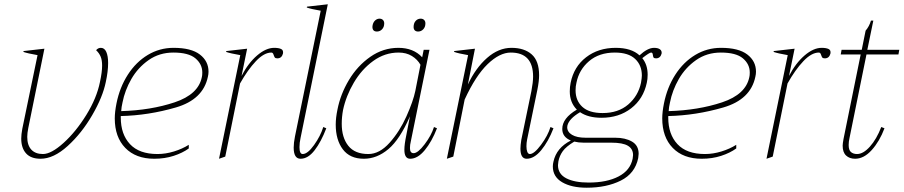

<svg xmlns="http://www.w3.org/2000/svg" viewBox="-20 -730 4212 895"><path d="M79 -84Q79 -103 84 -130L155 -473Q109 -481 89 -488L90 -492L187 -503L112 -134Q107 -109 107 -92Q107 -53 126 -32.5Q145 -12 180 -12Q219 -12 276.5 -64Q334 -116 382.5 -194.5Q431 -273 446 -348Q456 -394 456 -424Q456 -450 449 -466.5Q442 -483 428 -496Q437 -507 450 -507Q467 -507 475.5 -488Q484 -469 484 -436Q484 -397 473 -347Q459 -278 410 -193.5Q361 -109 295.5 -49.5Q230 10 169 10Q124 10 101.5 -15Q79 -40 79 -84Z M952 -396Q952 -384 949 -372Q927 -266 799.5 -229Q672 -192 543 -189V-182Q543 -104 586 -58Q629 -12 714 -12Q752 -12 791 -24Q830 -36 860 -55V-38Q831 -17 789.5 -3.5Q748 10 699 10Q613 10 564 -40.5Q515 -91 515 -178Q515 -208 523 -248Q538 -323 576 -382Q614 -441 669 -474Q724 -507 789 -507Q871 -507 911.5 -476Q952 -445 952 -396ZM923 -392Q923 -431 891 -458Q859 -485 788 -485Q723 -485 673 -450Q623 -415 592.5 -362Q562 -309 551 -252Q546 -231 545 -212Q683 -216 794 -253Q905 -290 921 -371Q923 -378 923 -392Z M1299 -480Q1293 -458 1273 -458Q1264 -458 1261 -462Q1258 -466 1255 -475.5Q1252 -485 1245 -485Q1211 -485 1173 -445Q1135 -405 1099 -341L1030 0L1001 10L1100 -473Q1054 -481 1034 -488L1035 -492L1132 -503L1106 -376Q1137 -436 1178.5 -471.5Q1220 -507 1258 -507Q1279 -507 1290.5 -501.5Q1302 -496 1299 -480Z M1349 -42Q1349 -64 1355 -94L1475 -680Q1429 -688 1410 -695L1411 -699L1508 -710L1381 -87Q1376 -64 1376 -44Q1376 -12 1391 -12Q1414 -12 1444 -54Q1474 -96 1487 -138L1501 -132Q1477 -69 1446.5 -29.5Q1416 10 1381 10Q1349 10 1349 -42Z M1716 -605 1717 -613Q1720 -627 1729 -635Q1738 -643 1749 -643Q1759 -643 1765 -637Q1771 -631 1771 -621Q1771 -604 1761 -593.5Q1751 -583 1737 -583Q1716 -583 1716 -605ZM1908 -604Q1908 -622 1917.5 -632.5Q1927 -643 1941 -643Q1951 -643 1957 -637Q1963 -631 1963 -621Q1963 -604 1953 -593.5Q1943 -583 1929 -583Q1919 -583 1913.5 -588.5Q1908 -594 1908 -604ZM1545 -149Q1545 -181 1553 -219Q1567 -291 1606.5 -357Q1646 -423 1706 -465Q1766 -507 1837 -507Q1907 -507 1948 -463L1955 -498H1982L1895 -71Q1891 -55 1891 -40Q1891 -16 1908 -16Q1928 -16 1959.5 -57.5Q1991 -99 2003 -138L2017 -132Q1993 -70 1960 -30Q1927 10 1892 10Q1865 10 1865 -32Q1865 -57 1874 -100L1891 -188Q1844 -80 1790.5 -35Q1737 10 1676 10Q1611 10 1578 -34Q1545 -78 1545 -149ZM1916 -306 1940 -428Q1926 -453 1900 -469Q1874 -485 1838 -485Q1774 -485 1720 -446Q1666 -407 1629.5 -345Q1593 -283 1579 -217Q1573 -184 1573 -153Q1573 -89 1603.5 -50.5Q1634 -12 1697 -12Q1749 -12 1796 -64.5Q1843 -117 1874.5 -187.5Q1906 -258 1916 -306Z M2560 -132Q2536 -70 2503 -30Q2470 10 2435 10Q2406 10 2406 -37Q2406 -52 2410 -78L2457 -305Q2465 -347 2465 -373Q2465 -485 2361 -485Q2309 -485 2253 -431Q2197 -377 2146 -266L2093 0L2063 10L2162 -473Q2116 -481 2097 -488V-492L2194 -503L2161 -336Q2197 -413 2250.5 -460Q2304 -507 2364 -507Q2424 -507 2458.5 -476.5Q2493 -446 2493 -379Q2493 -352 2485 -312L2437 -79Q2434 -64 2434 -48Q2434 -32 2438 -22Q2442 -12 2450 -12Q2470 -12 2502 -55Q2534 -98 2546 -138Z M3064 -480Q3058 -458 3038 -458Q3029 -458 3026.5 -462Q3024 -466 3023 -475.5Q3022 -485 3015 -485Q3007 -485 2974 -459Q2999 -428 2999 -382Q2999 -361 2995 -344Q2979 -269 2922 -225Q2865 -181 2784 -181Q2722 -181 2684 -207Q2633 -177 2625 -145Q2624 -142 2624 -137Q2624 -115 2646.5 -101.5Q2669 -88 2710 -88H2848Q2895 -88 2926 -70Q2957 -52 2957 -13Q2957 -7 2955 7Q2940 79 2873.5 112Q2807 145 2715 145Q2644 145 2600.5 119.5Q2557 94 2557 46Q2557 35 2560 23Q2574 -41 2641 -75Q2601 -91 2601 -129Q2601 -179 2669 -219Q2636 -252 2636 -304Q2636 -325 2640 -344Q2655 -419 2712 -463Q2769 -507 2850 -507Q2923 -507 2961 -472Q2999 -507 3029 -507Q3047 -507 3056.5 -500Q3066 -493 3064 -480ZM2972 -378Q2972 -426 2940.5 -455.5Q2909 -485 2846 -485Q2773 -485 2726 -445Q2679 -405 2667 -344Q2663 -328 2663 -309Q2663 -261 2694.5 -232Q2726 -203 2789 -203Q2862 -203 2908.5 -243Q2955 -283 2968 -344Q2972 -368 2972 -378ZM2700 -65Q2677 -65 2657 -70Q2619 -47 2603.5 -25.5Q2588 -4 2583 22Q2581 34 2581 40Q2581 81 2619.5 101Q2658 121 2724 121Q2809 121 2863.5 92.5Q2918 64 2929 10Q2931 -2 2931 -7Q2931 -36 2907 -50.5Q2883 -65 2829 -65Z M3504 -396Q3504 -384 3501 -372Q3479 -266 3351.5 -229Q3224 -192 3095 -189V-182Q3095 -104 3138 -58Q3181 -12 3266 -12Q3304 -12 3343 -24Q3382 -36 3412 -55V-38Q3383 -17 3341.5 -3.5Q3300 10 3251 10Q3165 10 3116 -40.5Q3067 -91 3067 -178Q3067 -208 3075 -248Q3090 -323 3128 -382Q3166 -441 3221 -474Q3276 -507 3341 -507Q3423 -507 3463.5 -476Q3504 -445 3504 -396ZM3475 -392Q3475 -431 3443 -458Q3411 -485 3340 -485Q3275 -485 3225 -450Q3175 -415 3144.5 -362Q3114 -309 3103 -252Q3098 -231 3097 -212Q3235 -216 3346 -253Q3457 -290 3473 -371Q3475 -378 3475 -392Z M3851 -480Q3845 -458 3825 -458Q3816 -458 3813 -462Q3810 -466 3807 -475.5Q3804 -485 3797 -485Q3763 -485 3725 -445Q3687 -405 3651 -341L3582 0L3553 10L3652 -473Q3606 -481 3586 -488L3587 -492L3684 -503L3658 -376Q3689 -436 3730.5 -471.5Q3772 -507 3810 -507Q3831 -507 3842.5 -501.5Q3854 -496 3851 -480Z M3940 -87Q3936 -70 3936 -54Q3936 -30 3947 -21Q3958 -12 3975 -12Q4004 -12 4035 -46.5Q4066 -81 4088 -138L4103 -132Q4080 -71 4043.5 -30.5Q4007 10 3966 10Q3940 10 3924 -5Q3908 -20 3908 -51Q3908 -60 3912 -82L3992 -476H3899L3903 -498H3997L4015 -587Q4032 -607 4040 -634H4051L4023 -498H4172L4168 -476H4019Z"/></svg>

Font: Trirong Thin
Style: Italic
Weight: 250
Italic angle: -12°
Designer: Katatrad Team
Foundry: CadsonDemak
Version: Version 1.001